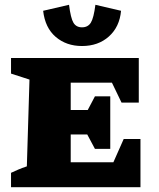

<svg xmlns="http://www.w3.org/2000/svg" viewBox="-20 -781 663 801"><path d="M322 -589Q257 -589 212.5 -627Q168 -665 160 -736L268 -761Q275 -705 286.5 -686Q298 -667 322 -667Q347 -667 359 -686.5Q371 -706 378 -761L485 -736Q479 -669 434.5 -629Q390 -589 322 -589ZM496 -201H566V0H26V-60Q41 -67 56 -73.5Q71 -80 92 -87L103 -449L26 -474V-539H559V-353H487L447 -436H275V-322H346L376 -379H440V-160H376L344 -220H275V-104H453Z"/></svg>

Font: Piazzolla SC ExtraBold
Style: Regular
Weight: 800
Designer: Juan Pablo del Peral
Foundry: Huerta Tipografica
Version: Version 1.330